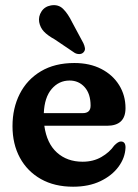

<svg xmlns="http://www.w3.org/2000/svg" viewBox="-20 -713 535 745"><path d="M467 -293.5Q467 -225 395 -225H152Q161.5 -156.5 201 -121Q240.5 -85.5 300.5 -85.5Q342 -85.5 373.5 -103.8Q405 -122 423 -148Q439 -164.5 449.5 -164Q467.5 -163.5 467 -140Q465.5 -101 440 -66.2Q414.5 -31.5 369.5 -10Q324.5 11.5 263.5 11.5Q191.5 11.5 138.8 -18.2Q86 -48 57.2 -101Q28.5 -154 28.5 -223.5Q28.5 -293.5 56.8 -349Q85 -404.5 138.8 -436.5Q192.5 -468.5 268.5 -468.5Q328.5 -468.5 373 -445.5Q417.5 -422.5 442.2 -382.8Q467 -343 467 -293.5ZM250 -400.5Q208.5 -400.5 180.5 -367.8Q152.5 -335 150 -274H301Q331.5 -274 331.5 -303Q331.5 -349 308.5 -374.8Q285.5 -400.5 250 -400.5ZM260 -626.5 303.5 -545.5Q308 -536 309.5 -526.8Q311 -517.5 304 -510Q298 -503.5 288 -503.2Q278 -503 269.5 -508L192.5 -560Q164.5 -575.5 150.2 -590.8Q136 -606 132 -627.5Q128.5 -649 140.8 -668.2Q153 -687.5 177.5 -692Q206.5 -697 225.2 -678.2Q244 -659.5 260 -626.5Z"/></svg>

Font: Fraunces 72pt S100 SemiBold
Style: Regular
Weight: 600
Version: Version 1.000; ttfautohint (v1.8.3)